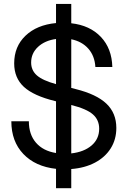

<svg xmlns="http://www.w3.org/2000/svg" viewBox="-20 -856 654 984"><path d="M267.1 108.4V9.3Q161.1 -2.4 99.6 -66.9Q38.1 -131.3 38.1 -234.4H127.9Q127.9 -167 164.3 -124.8Q200.7 -82.5 267.1 -71.8V-336.9L262.7 -337.9Q151.4 -365.2 102.1 -411.1Q52.7 -457 52.7 -531.2Q52.7 -617.7 110.8 -673.1Q168.9 -728.5 267.1 -737.8V-835.9H345.2V-736.8Q440.9 -726.1 497.1 -666.7Q553.2 -607.4 555.7 -512.7H468.8Q465.3 -569.8 432.6 -606.7Q399.9 -643.6 345.2 -654.8V-405.3L368.2 -399.4Q474.6 -373 525.4 -324.7Q576.2 -276.4 576.2 -200.2Q576.2 -141.6 547.6 -95.9Q519 -50.3 467 -22.7Q415 4.9 345.2 10.3V108.4ZM345.2 -69.8Q410.6 -77.1 449.5 -110.6Q488.3 -144 488.3 -196.3Q488.3 -241.7 455.8 -270Q423.3 -298.3 345.2 -317.9ZM267.1 -424.8V-656.2Q210 -648.4 174.8 -615.7Q139.6 -583 139.6 -535.6Q139.6 -495.6 168.9 -469.7Q198.2 -443.8 267.1 -424.8Z"/></svg>

Font: Inter Display
Style: Regular
Weight: 400
Designer: Rasmus Andersson
Foundry: rsms
Version: Version 4.001;git-9221beed3